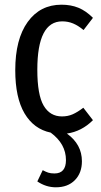

<svg xmlns="http://www.w3.org/2000/svg" viewBox="-20 -558 431 818"><path d="M376 -46Q328 2 265 11Q329 57 329 129Q329 179 299 209.5Q269 240 218 240Q176 240 139 215L162 167Q175 174 185.5 177.5Q196 181 212 181Q261 181 261 124Q261 55 196 7Q124 -8 84.5 -75Q45 -142 45 -259Q45 -391 98 -464.5Q151 -538 242 -538Q282 -538 314 -525Q346 -512 376 -482L336 -430Q313 -449 291.5 -458Q270 -467 245 -467Q139 -467 139 -261Q139 -154 166 -108Q193 -62 244 -62Q269 -62 289.5 -71Q310 -80 335 -99Z"/></svg>

Font: Fira Sans Compressed
Style: Regular
Weight: 400
Width: 1
Designer: bBox Type GmbH & Carrois Corporate GbR & Edenspiekermann AG
Foundry: bBox Type GmbH & Carrois Corporate GbR & Edenspiekermann AG
Version: Version 4.301